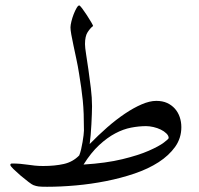

<svg xmlns="http://www.w3.org/2000/svg" viewBox="-20 -699 744 717"><path d="M657.2 -224.1Q657.2 -183.1 634 -150.6Q610.8 -118.2 572.3 -93.3Q533.7 -68.4 482.7 -51Q431.6 -33.7 376 -22.7Q320.3 -11.7 263.7 -6.6Q207 -1.5 155.8 -1.5Q133.3 -1.5 124 -2.7Q114.7 -3.9 104.5 -7.8Q100.1 -9.3 86.2 -19.8Q72.3 -30.3 57.1 -43.2Q42 -56.2 30.3 -67.6Q18.6 -79.1 18.6 -83Q18.6 -88.4 24.9 -88.4Q41.5 -88.4 55.7 -87.2Q69.8 -85.9 83 -84Q96.2 -82 109.9 -80.6Q123.5 -79.1 141.1 -79.1Q185.1 -79.1 218.5 -86.7Q252 -94.2 275.9 -118.7Q279.8 -128.4 283 -141.8Q286.1 -155.3 288.3 -168.5Q290.5 -181.6 292 -193.4Q293.5 -205.1 293.5 -211.4Q293.5 -245.6 292.5 -272.7Q291.5 -299.8 289.1 -324.2Q286.6 -348.6 283.2 -372.6Q279.8 -396.5 275.4 -423.3Q271 -451.7 265.1 -478.8Q259.3 -505.9 254.4 -529.1Q249.5 -552.2 246.3 -569.8Q243.2 -587.4 243.2 -596.7Q243.2 -605 246.6 -618.9Q250 -632.8 255.1 -646Q260.3 -659.2 265.9 -668.9Q271.5 -678.7 275.9 -678.7Q278.3 -678.7 286.9 -667.5Q295.4 -656.2 304.4 -642.3Q313.5 -628.4 320.6 -616.2Q327.6 -604 327.6 -602.1Q317.4 -594.2 307.4 -579.1Q297.4 -564 297.4 -534.2Q297.4 -522.5 301.5 -496.6Q305.7 -470.7 310.3 -438Q314.9 -405.3 319.3 -369.6Q323.7 -334 323.7 -302.2Q323.7 -290.5 323 -272.5Q322.3 -254.4 321.3 -234.6Q320.3 -214.8 318.6 -195.1Q316.9 -175.3 314.9 -161.1Q346.7 -193.8 380.1 -223.1Q413.6 -252.4 446.3 -274.4Q479 -296.4 509 -309.3Q539.1 -322.3 563.5 -322.3Q586.9 -322.3 604 -314.5Q621.1 -306.6 633.1 -293.2Q645 -279.8 651.1 -262Q657.2 -244.1 657.2 -224.1ZM609.9 -183.6Q609.9 -192.4 601.3 -200.7Q592.8 -209 580.3 -215.1Q567.9 -221.2 553 -224.6Q538.1 -228 525.4 -228Q499 -228 469.7 -222.4Q440.4 -216.8 410.4 -200.9Q380.4 -185.1 350.1 -157Q319.8 -128.9 292 -84.5Q376.5 -89.8 436.8 -104.5Q497.1 -119.1 535.4 -136Q573.7 -152.8 591.8 -166.5Q609.9 -180.2 609.9 -183.6Z"/></svg>

Font: Accordance
Style: Italic
Weight: 400
Italic angle: -11°
Version: Version 1.2 (build January 31, 2020) Miklal Software Solutio